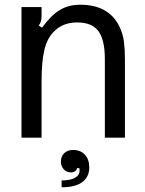

<svg xmlns="http://www.w3.org/2000/svg" viewBox="-20 -583 616 813"><path d="M71 0V-553H156V-517Q156 -503 153.5 -493.5Q151 -484 144 -475L158 -466Q196 -518 233 -540.5Q270 -563 320 -563Q437 -563 483 -476Q500 -443 504.5 -408.5Q509 -374 509 -333V0H424V-333Q424 -421 392 -457Q364 -488 307 -488Q244 -488 206 -447Q179 -419 167.5 -370Q156 -321 156 -236V0ZM241 181Q278 181 297.5 170Q317 159 317 139Q317 133 316 129H306Q305 137 298 142Q291 147 280 147Q262 147 250 134Q238 121 238 101Q238 79 252 65.5Q266 52 289 52Q321 52 339.5 72Q358 92 358 126Q358 166 328.5 188Q299 210 241 210Z"/></svg>

Font: Open Sauce Sans
Style: Regular
Weight: 400
Designer: Alfredo Marco Pradil
Foundry: Creative Sauce Fz LLC
Version: Version 1.477